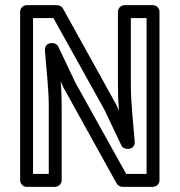

<svg xmlns="http://www.w3.org/2000/svg" viewBox="-20 -699 696 744"><path d="M108 -25V-629H187L384 -275L450 -136C454 -127 464 -122 473 -122H477C490 -122 503 -132 502 -149C497 -217 487 -299 487 -370V-629H548V-25H469L272 -379L206 -518C202 -527 192 -532 183 -532H179C166 -532 153 -522 154 -505C159 -435 169 -357 169 -286V-25ZM58 0C58 11 68 25 83 25H194C205 25 219 15 219 0V-286C219 -319 218 -350 215 -384L227 -357L228 -356L432 12C436 19 445 25 454 25H573C584 25 598 15 598 0V-654C598 -665 588 -679 573 -679H462C451 -679 437 -669 437 -654V-370C437 -337 438 -304 441 -270L429 -297L428 -298L224 -666C220 -673 211 -679 202 -679H83C72 -679 58 -669 58 -654Z"/></svg>

Font: Falling Sky
Style: Ou
Weight: 400
Designer: Paul D. Hunt
Foundry: Adobe Systems Incorporated
Version: Version 1.02